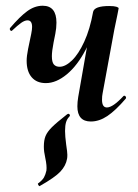

<svg xmlns="http://www.w3.org/2000/svg" viewBox="-20 -415 480 670"><path d="M113 225Q128 214 133.5 204Q139 194 142 180Q144 164 138 136Q133 114 133 97Q133 74 139 59.5Q145 45 161 29Q177 13 214 -16L218 -18Q222 -18 223.5 -14.5Q225 -11 222 -8Q214 0 210.5 11.5Q207 23 207 42Q207 60 211 90Q215 116 215 125Q215 135 214 139Q210 163 191 183.5Q172 204 119 234Q117 236 114 231Q111 226 113 225ZM73 -203Q73 -219 78 -244L89 -297Q92 -312 92 -321Q92 -344 76 -344Q66 -344 53.5 -335Q41 -326 23 -309Q21 -307 20 -307Q17 -307 15 -310.5Q13 -314 15 -317Q49 -357 75 -376Q101 -395 129 -395Q177 -395 177 -336Q177 -317 173 -297L167 -267Q161 -236 161 -219Q161 -198 168 -190Q175 -182 188 -182Q208 -182 231 -204Q254 -226 274 -269.5Q294 -313 305 -374L324 -373Q309 -299 279.5 -242.5Q250 -186 213 -155.5Q176 -125 140 -125Q108 -125 90.5 -145.5Q73 -166 73 -203ZM250 -44Q250 -59 253 -77L305 -374Q310 -394 361 -394Q378 -394 386 -391.5Q394 -389 394 -386L390 -365Q380 -318 379 -312L338 -89Q336 -80 336 -67Q336 -40 353 -40Q374 -40 411 -80Q412 -81 414 -81Q417 -81 419 -77.5Q421 -74 419 -71Q383 -29 354.5 -10Q326 9 297 9Q250 9 250 -44Z"/></svg>

Font: Cormorant Garamond
Style: Bold Italic
Weight: 700
Italic angle: -10°
Designer: Christian Thalmann (Catharsis Fonts)
Foundry: Catharsis Fonts
Version: Version 4.000